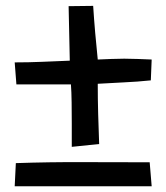

<svg xmlns="http://www.w3.org/2000/svg" viewBox="-20 -608 569 657"><path d="M499 -404.3 496.1 -333Q449.2 -328.1 404.8 -326.2Q360.4 -324.2 314.5 -321.3Q314.5 -269.5 315.9 -218.3Q317.4 -167 319.3 -115.2L225.6 -105.5V-186.5Q225.6 -220.7 225.1 -257.3Q224.6 -293.9 222.7 -319.3H36.1L30.3 -394.5Q77.1 -394.5 124.5 -396.5Q171.9 -398.4 218.8 -400.4L214.8 -586.9L298.8 -587.9Q301.8 -541 305.7 -496.1Q309.6 -451.2 314.5 -404.3Q336.9 -405.3 359.9 -406.2Q382.8 -407.2 405.3 -407.2Q427.7 -407.2 451.7 -406.2Q475.6 -405.3 499 -404.3ZM499 29.3H30.3L34.2 -49.8Q148.4 -53.7 262.7 -53.2Q377 -52.7 492.2 -52.7Z"/></svg>

Font: Slackey
Style: Regular
Weight: 400
Designer: Squid
Foundry: Font Diner, Inc DBA Sideshow
Version: Version 1.000